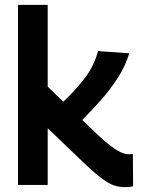

<svg xmlns="http://www.w3.org/2000/svg" viewBox="-20 -760 579 789"><path d="M493 9Q471 9 449 2Q427 -5 396.5 -28Q366 -51 317 -98L176 -233V0H54V-740H176V-404L240 -342Q290 -389 328 -438.5Q366 -488 383 -550L511 -541Q496 -490 465 -441.5Q434 -393 395 -349Q356 -305 318 -267L345 -241Q394 -193 424.5 -168.5Q455 -144 474.5 -135Q494 -126 511 -126Q514 -126 517.5 -126.5Q521 -127 526 -127L527 6Q512 9 493 9Z"/></svg>

Font: Georama SemiBold
Style: Regular
Weight: 600
Designer: Jean-Baptiste Levee
Foundry: Production Type
Version: Version 1.000